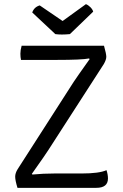

<svg xmlns="http://www.w3.org/2000/svg" viewBox="-20 -903 593 923"><path d="M65 -90 334 -509Q349 -532 411 -619L408 -622Q374 -615 251 -615H81Q78 -628 78 -645Q78 -662 84 -683H480Q491 -644 491 -630Q491 -616 479 -595L212 -181Q203 -166 133 -67L136 -64Q188 -69 241 -69H372Q457 -69 492 -85Q499 -64 499 -45Q499 0 443 0H64Q53 -36 53 -53.5Q53 -71 65 -90ZM171 -877 281 -802 393 -883Q404 -879 414.5 -868.5Q425 -858 428 -847L316 -739Q274 -735 246 -739L135 -843Q144 -869 171 -877Z"/></svg>

Font: Signika
Style: Light
Weight: 300
Designer: Anna Giedrys
Foundry: Anna Giedrys
Version: Version 1.001